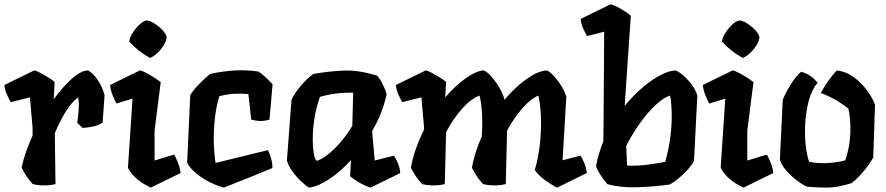

<svg xmlns="http://www.w3.org/2000/svg" viewBox="-30 -836 4024 872"><path d="M370 -516Q393 -504 414.5 -471.5Q436 -439 445 -404L436 -279Q419 -267 393 -261.5Q367 -256 345 -255L321 -278Q326 -315 327.5 -343.5Q329 -372 325 -394Q294 -371 267.5 -327.5Q241 -284 219 -231L222 0Q200 6 171 6Q142 6 119 0Q88 -33 68 -75Q75 -108 88 -145.5Q101 -183 118 -220V-256L106 -394L19 -372Q12 -384 2 -405.5Q-8 -427 -10 -450L125 -516Q135 -515 153.5 -505Q172 -495 190.5 -483.5Q209 -472 218 -464L214 -385Q255 -442 297 -479Q339 -516 370 -516Z M651 -573Q599 -601 557 -647Q558 -663 570.5 -683.5Q583 -704 600.5 -721.5Q618 -739 634 -743Q650 -743 670 -730.5Q690 -718 707 -700.5Q724 -683 727 -667Q726 -650 713 -629.5Q700 -609 683 -593.5Q666 -578 651 -573ZM761 -134Q768 -122 778 -97.5Q788 -73 790 -50L655 16Q579 -19 551 -74L572 -388L499 -366Q492 -378 482 -402.5Q472 -427 470 -450L605 -516Q615 -515 634 -505Q653 -495 671.5 -483Q690 -471 700 -463L672 -243V-107Z M949 -96 1186 -154Q1193 -145 1200.5 -119Q1208 -93 1207 -73Q1165 -55 1122.5 -38Q1080 -21 1044.5 -7Q1009 7 987 16Q956 8 922 -9Q888 -26 860 -49.5Q832 -73 820 -97L834 -403Q848 -428 873.5 -453.5Q899 -479 924 -500Q982 -513 1037.5 -516Q1093 -519 1144 -511Q1157 -503 1177.5 -484Q1198 -465 1208 -453L1194 -293Q1156 -280 1111 -293L1098 -409Q1065 -412 1033 -410Q1001 -408 966 -399Q952 -353 946 -299.5Q940 -246 941 -193Q942 -140 949 -96Z M1759 -129Q1768 -117 1777 -95Q1786 -73 1788 -50L1653 16Q1629 9 1601.5 -7Q1574 -23 1560 -36L1564 -109Q1514 -54 1463 -21Q1412 12 1374 16Q1359 8 1337.5 -12.5Q1316 -33 1297.5 -58.5Q1279 -84 1273 -107L1294 -383Q1309 -415 1337 -447.5Q1365 -480 1393 -500Q1465 -513 1533 -515.5Q1601 -518 1683 -492Q1694 -480 1703 -463Q1712 -446 1718.5 -430.5Q1725 -415 1726 -407Q1716 -363 1699.5 -321Q1683 -279 1660 -241L1672 -107ZM1411 -106Q1447 -119 1490.5 -162Q1534 -205 1570 -264L1574 -415Q1533 -416 1495 -411Q1457 -406 1423 -396Q1405 -346 1397.5 -294.5Q1390 -243 1390.5 -199.5Q1391 -156 1397 -130Q1403 -104 1411 -106Z M2606 -129Q2615 -117 2624 -95Q2633 -73 2635 -50L2500 16Q2474 3 2445 -18Q2416 -39 2399 -64Q2417 -127 2423 -191Q2429 -255 2426.5 -310.5Q2424 -366 2415 -402Q2381 -388 2343 -345Q2305 -302 2273 -243L2267 0Q2245 6 2216 6Q2187 6 2164 0Q2133 -33 2113 -75Q2128 -150 2158 -216Q2162 -272 2159 -321Q2156 -370 2148 -402Q2108 -387 2068 -341.5Q2028 -296 1996 -236L1990 0Q1968 6 1939 6Q1910 6 1887 0Q1856 -33 1836 -75Q1845 -122 1860.5 -165Q1876 -208 1896 -248V-256L1884 -394L1797 -372Q1790 -384 1780 -405.5Q1770 -427 1768 -450L1903 -516Q1913 -515 1931.5 -505Q1950 -495 1968.5 -483.5Q1987 -472 1996 -464L1992 -394Q2042 -451 2089.5 -483.5Q2137 -516 2168 -516Q2185 -508 2204.5 -485Q2224 -462 2240 -434.5Q2256 -407 2261 -383Q2314 -445 2366.5 -480.5Q2419 -516 2455 -516Q2470 -508 2488 -488Q2506 -468 2521 -443.5Q2536 -419 2542 -395L2525 -108Z M3039 -516Q3057 -508 3077 -490Q3097 -472 3113.5 -449Q3130 -426 3137 -402L3122 -105Q3113 -88 3095 -67.5Q3077 -47 3055 -28.5Q3033 -10 3012 2Q2939 12 2863.5 14.5Q2788 17 2728 0Q2718 -12 2706.5 -28Q2695 -44 2687 -59Q2679 -74 2677 -81Q2682 -110 2690.5 -138.5Q2699 -167 2710 -194L2711 -257L2714 -692L2636 -672Q2629 -684 2619 -705.5Q2609 -727 2607 -750L2742 -816Q2752 -815 2770.5 -806Q2789 -797 2807.5 -785Q2826 -773 2835 -764L2807 -355Q2848 -405 2891 -441Q2934 -477 2973 -496.5Q3012 -516 3039 -516ZM2818 -84Q2860 -82 2903 -87Q2946 -92 2991 -101Q3009 -163 3015.5 -221.5Q3022 -280 3020.5 -327.5Q3019 -375 3013 -402Q2984 -393 2947.5 -359Q2911 -325 2876 -276Q2841 -227 2814 -173Z M3343 -573Q3291 -601 3249 -647Q3250 -663 3262.5 -683.5Q3275 -704 3292.5 -721.5Q3310 -739 3326 -743Q3342 -743 3362 -730.5Q3382 -718 3399 -700.5Q3416 -683 3419 -667Q3418 -650 3405 -629.5Q3392 -609 3375 -593.5Q3358 -578 3343 -573ZM3453 -134Q3460 -122 3470 -97.5Q3480 -73 3482 -50L3347 16Q3271 -19 3243 -74L3264 -388L3191 -366Q3184 -378 3174 -402.5Q3164 -427 3162 -450L3297 -516Q3307 -515 3326 -505Q3345 -495 3363.5 -483Q3382 -471 3392 -463L3364 -243V-107Z M3770 -516Q3810 -512 3844 -488Q3878 -464 3904 -430.5Q3930 -397 3944 -361L3936 -121Q3928 -105 3911.5 -82.5Q3895 -60 3875.5 -39Q3856 -18 3837 -4Q3807 5 3780 10.5Q3753 16 3719.5 16Q3686 16 3636 12Q3616 4 3589 -16.5Q3562 -37 3540 -62.5Q3518 -88 3512 -111L3525 -383Q3533 -403 3546.5 -427.5Q3560 -452 3576.5 -475Q3593 -498 3609 -510Q3635 -503 3654 -488.5Q3673 -474 3683 -460Q3656 -428 3643 -378Q3630 -328 3627 -274Q3624 -220 3629.5 -173.5Q3635 -127 3645 -101Q3687 -93 3729.5 -95.5Q3772 -98 3809 -108Q3830 -169 3832 -232.5Q3834 -296 3823 -343Q3789 -369 3761.5 -384.5Q3734 -400 3698 -414Q3716 -447 3731.5 -468.5Q3747 -490 3770 -516Z"/></svg>

Font: Langar
Style: Regular
Weight: 400
Designer: Alessia Mazzarella
Foundry: Typeland
Version: Version 1.001; ttfautohint (v1.8.3)